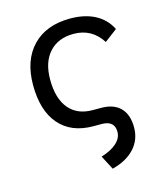

<svg xmlns="http://www.w3.org/2000/svg" viewBox="-113 -614 812 937"><g transform="rotate(-15 293.0 -146.0)"><path d="M340.3 234.4 303.2 163.6Q354 147.9 381.6 122.8Q409.2 97.7 409.2 66.4Q409.2 10.7 346.2 9.8H302.7Q191.9 9.8 131.1 -60.3Q70.3 -130.4 70.3 -259.8Q70.3 -384.8 138.7 -456.1Q207 -527.3 329.1 -527.3Q401.9 -527.3 454.1 -499.8Q506.3 -472.2 531.7 -419.9L467.8 -371.6Q417.5 -450.7 325.2 -450.7Q247.1 -450.7 202.4 -401.4Q157.7 -352.1 157.7 -264.6Q157.7 -168.9 200 -117.9Q242.2 -66.9 320.3 -66.9H364.3Q426.8 -66.4 460 -32Q493.2 2.4 493.2 66.4Q493.2 128.4 453.1 172.1Q413.1 215.8 340.3 234.4Z"/></g></svg>

Font: CaskaydiaMono NF SemiLight
Style: Regular
Weight: 350
Designer: Aaron Bell
Foundry: Saja Typeworks
Version: Version 2111.001; ttfautohint (v1.8.4);Nerd Fonts 3.1.1